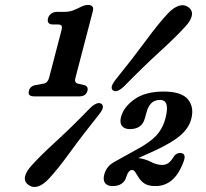

<svg xmlns="http://www.w3.org/2000/svg" viewBox="-20 -737 835 777"><path d="M195 -638Q168 -638 174.5 -663.5Q177.5 -674.5 187.2 -681.8Q197 -689 210.5 -689H238.5Q260 -689 274.8 -694.5Q289.5 -700 306 -708.5Q323 -717 336 -717Q362.5 -717 355.5 -691L285 -421Q280 -402.5 295 -398.5L319.5 -393Q338.5 -388 334 -369.5Q327.5 -347 301 -347H118.5Q90.5 -347 97 -369.5Q101.5 -389 125.5 -393L156.5 -398.5Q173 -401.5 178.5 -421.5L228 -611.5Q232.5 -627.5 229 -632.8Q225.5 -638 214 -638ZM481.5 -387Q452.5 -360 437 -371.5Q423 -382.5 447 -413.5Q518 -501.5 569.5 -571.5Q621 -641.5 659 -682Q682 -706.5 703.8 -713.5Q725.5 -720.5 743.5 -707Q760.5 -694 756.2 -673.2Q752 -652.5 729 -628.5Q693 -588.5 627.2 -528.5Q561.5 -468.5 481.5 -387ZM345.5 -300.5Q375 -328 391 -316.5Q405.5 -304.5 381 -274Q314 -190.5 264 -121.5Q214 -52.5 179 -15Q130 37.5 94 10.5Q77 -2.5 81.5 -23.2Q86 -44 108.5 -68Q142.5 -106 207 -165Q271.5 -224 345.5 -300.5ZM402 -31Q411 -65.5 444.5 -82.5H444L527 -128.5Q584 -158.5 611.2 -187.2Q638.5 -216 649.5 -258Q669 -332.5 628 -332.5Q604 -332.5 591.2 -318.2Q578.5 -304 573.5 -284L566.5 -259Q555 -214.5 505.5 -214.5Q483.5 -214.5 473.5 -227.5Q463.5 -240.5 470 -264.5Q480.5 -304 524.2 -335.2Q568 -366.5 642 -366.5Q714.5 -366.5 740.5 -335Q766.5 -303.5 754 -255.5Q744 -218 709.5 -188.5Q675 -159 602.5 -125.5L540 -97.5Q569 -93.5 591.5 -81.5Q614 -69.5 637 -69.5Q649.5 -69.5 660.5 -76.5Q671.5 -83.5 682.5 -102Q688 -111 695.8 -114.8Q703.5 -118.5 710.5 -118Q735 -116 723.5 -84.5Q704.5 -32.5 676 -8.2Q647.5 16 609.5 16Q580.5 16 564.8 5.8Q549 -4.5 538.5 -23Q530 -36 525.8 -42.5Q521.5 -49 514 -49Q499.5 -49 490 -18Q485.5 -3 471.8 6.5Q458 16 435 16Q414.5 16 405.2 3.8Q396 -8.5 402 -31Z"/></svg>

Font: Fraunces 72pt S100 SemiBold
Style: Italic
Weight: 600
Italic angle: -16°
Version: Version 1.000; ttfautohint (v1.8.3)